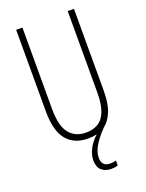

<svg xmlns="http://www.w3.org/2000/svg" viewBox="-170 -847 833 1096"><g transform="rotate(-20 246.5 -299.0)"><path d="M264 84Q264 136 316 136Q326 136 336 134.5Q346 133 351 131V161Q334 167 312 167Q274 167 252 147Q230 127 230 87Q230 53 248 18Q266 -17 299 -47Q275 -41 247 -41Q162 -41 116.5 -96Q71 -151 71 -269V-765H109V-272Q109 -166 145.5 -121.5Q182 -77 247 -77Q288 -77 319 -95Q350 -113 367 -155.5Q384 -198 384 -272V-765H422V-269Q422 -191 403 -143.5Q384 -96 352 -71Q314 -33 289 6.5Q264 46 264 84Z"/></g></svg>

Font: Noto Sans Tamil UI ExtraCondensed ExtraLight
Style: Regular
Weight: 200
Width: 2
Designer: Jelle Bosma - Monotype Design Team
Foundry: Monotype Imaging Inc.
Version: Version 2.004; ttfautohint (v1.8.4.7-5d5b)